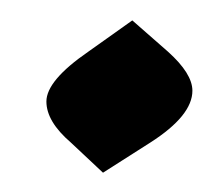

<svg xmlns="http://www.w3.org/2000/svg" viewBox="-20 -412 224 192"><path d="M83 -239.3 50.8 -269.5Q26.4 -290.5 26.4 -310.5Q26.4 -331.5 68.4 -360.4L112.3 -391.6L147.9 -360.4Q172.4 -338.4 172.4 -321.3Q172.4 -296.4 130.4 -269.5Z"/></svg>

Font: Balgruf
Style: Italic
Weight: 500
Italic angle: -12°
Designer: Paul James Miller
Foundry: High-Logic / Made with FontCreator
Version: Version 1.201;March 28, 2021;FontCreator 13.0.0.2683 64-bit